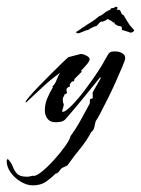

<svg xmlns="http://www.w3.org/2000/svg" viewBox="-50 -357 424 578"><path d="M49 201Q31 201 12.5 190Q-6 179 -18 162Q-30 145 -30 127L-27 121Q-16 132 -11.5 144.5Q-7 157 1.5 166Q10 175 31 175Q36 175 40 174Q44 173 48 172Q57 175 75 160.5Q93 146 112.5 124.5Q132 103 146.5 82.5Q161 62 162 53Q179 30 193 4.5Q207 -21 220 -45L221 -58L230 -62L229 -64V-79L253 -121L252 -125Q227 -94 200.5 -61.5Q174 -29 147 2Q141 8 133 9.5Q125 11 117 11Q101 11 93 0.5Q85 -10 85 -25Q85 -44 92.5 -61.5Q100 -79 109 -94L108 -97Q116 -104 120.5 -116.5Q125 -129 131 -138Q104 -119 78.5 -95Q53 -71 28 -48L27 -50Q27 -53 38.5 -66.5Q50 -80 67.5 -98Q85 -116 103.5 -134.5Q122 -153 136.5 -167Q151 -181 156 -185L191 -194Q196 -196 208 -190.5Q220 -185 220 -179Q220 -173 210 -161.5Q200 -150 195 -145H194L196 -141L174 -119L173 -113L166 -111Q164 -109 161.5 -105.5Q159 -102 161 -97Q150 -93 150 -87Q150 -85 150.5 -82.5Q151 -80 152 -77L142 -71L144 -68Q139 -66 139 -57L140 -47L142 -44Q142 -38 140 -33Q138 -28 137 -22L139 -20Q148 -21 167 -40.5Q186 -60 207 -88Q228 -116 244.5 -141Q261 -166 266 -177Q271 -186 276 -194Q281 -202 291 -202H300Q308 -202 317.5 -197Q327 -192 327 -182Q327 -177 319 -158Q311 -139 299.5 -113Q288 -87 275 -61Q262 -35 252 -16Q242 3 238 8Q237 14 234 25.5Q231 37 225 40Q210 68 190.5 91.5Q171 115 153 141L136 149Q132 153 129 157.5Q126 162 121 165H118Q103 180 87.5 190.5Q72 201 49 201ZM188 -257Q182 -256 180 -258.5Q178 -261 181 -262Q188 -266 194 -270.5Q200 -275 207 -279Q209 -281 220.5 -288Q232 -295 237 -299L248 -308H249L252 -310Q254 -310 255 -311L265 -318V-319H266L271 -323L272 -322L273 -323Q273 -325 276 -325L280 -327Q281 -327 283 -329Q283 -332 285 -332Q288 -333 292 -333Q301 -339 303 -335Q305 -334 303 -330.5Q301 -327 302 -327L307 -328Q308 -328 309 -327.5Q310 -327 309 -327L310 -326L311 -327L317 -314Q317 -313 320 -313L321 -311L322 -312L327 -303Q329 -299 334 -291.5Q339 -284 340 -282Q344 -278 347 -274Q350 -270 354 -266V-265Q354 -264 350 -261Q346 -258 342 -259Q328 -264 317 -267Q317 -269 317 -272.5Q317 -276 314 -277Q313 -279 310.5 -278.5Q308 -278 306 -279L295 -285V-290Q292 -287 292 -289L286 -293Q285 -295 284 -295Q283 -295 281 -296L274 -300Q272 -298 267 -295L259 -292Q257 -290 257 -293L251 -290L241 -279Q240 -278 236 -277.5Q232 -277 230 -275Q227 -274 222.5 -271.5Q218 -269 216 -267Q209 -266 201.5 -262.5Q194 -259 188 -257Z"/></svg>

Font: Kolker Brush
Style: Regular
Weight: 400
Designer: Robert E. Leuschke
Foundry: Robert E. Leuschke
Version: Version 1.010; ttfautohint (v1.8.3)